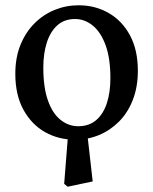

<svg xmlns="http://www.w3.org/2000/svg" viewBox="-20 -516 581 727"><path d="M236 191 223 180 239 -23H309L331 171ZM264 13Q202 13 151 -15.5Q100 -44 69 -100Q38 -156 38 -237Q38 -298 57.5 -346Q77 -394 110.5 -427.5Q144 -461 187 -478.5Q230 -496 278 -496Q340 -496 391 -467Q442 -438 472 -382.5Q502 -327 502 -248Q502 -187 483 -138Q464 -89 430.5 -55.5Q397 -22 354.5 -4.5Q312 13 264 13ZM276 -38Q317 -38 344 -61Q371 -84 384.5 -125Q398 -166 398 -220Q398 -295 380 -344.5Q362 -394 331.5 -419Q301 -444 264 -444Q224 -444 197.5 -420.5Q171 -397 157.5 -355.5Q144 -314 144 -260Q144 -185 161.5 -135.5Q179 -86 209.5 -62Q240 -38 276 -38Z"/></svg>

Font: Source Serif 4 18pt Medium
Style: Regular
Weight: 500
Designer: Frank Grießhammer
Foundry: Adobe Systems Incorporated
Version: Version 4.004;hotconv 1.0.116;makeotfexe 2.5.65601